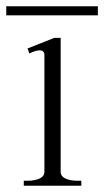

<svg xmlns="http://www.w3.org/2000/svg" viewBox="-35 -594 333 614"><path d="M-15 -574H278V-545H-15ZM41 -16H54Q76 -16 91.5 -23Q107 -30 107 -45V-418Q107 -433 92 -433Q79 -433 59 -423L53 -439L139 -473H159V-45Q159 -30 174.5 -23Q190 -16 212 -16H225V0H41Z"/></svg>

Font: Taviraj ExtraLight
Style: Regular
Weight: 200
Designer: Katatrad Team
Foundry: CadsonDemak
Version: Version 1.030